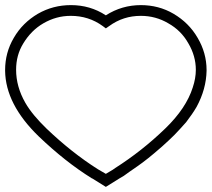

<svg xmlns="http://www.w3.org/2000/svg" viewBox="-20 -670 828 751"><path d="M257 -650C211 -650 168 -639 128 -616C89 -593 57 -562 34 -522C11 -483 0 -441 0 -396V-393C1 -306 45 -220 132 -136C200 -71 269 -16 340 28H341L394 61L447 28L464 18C475 10 493 -3 518 -20C544 -38 574 -62 607 -91L614 -97C633 -114 649 -129 662 -142C675 -155 690 -172 708 -192C724 -213 738 -233 749 -252C774 -298 787 -345 788 -393V-396C788 -441 776 -483 753 -522C730 -562 698 -593 659 -616C620 -639 577 -650 531 -650C482 -650 436 -637 394 -610C353 -637 307 -650 258 -650ZM257 -608C303 -608 345 -595 382 -568L394 -559L407 -568C444 -595 485 -608 531 -608C570 -608 606 -598 638 -579C672 -560 698 -534 717 -500C736 -468 746 -433 746 -397C746 -375 742 -352 734 -328C717 -274 681 -220 626 -167C565 -108 500 -57 431 -13L421 -6L394 10L363 -8C295 -51 228 -104 162 -167C126 -202 98 -235 79 -268C55 -310 43 -353 43 -397C43 -435 52 -469 71 -500C91 -533 117 -560 150 -579C183 -598 218 -608 257 -608Z"/></svg>

Font: ABC-Love-Monogram
Style: Regular
Weight: 400
Designer: Sadat Fauzi
Foundry: Intuisi Creative
Version: Version 001.000